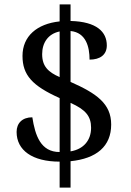

<svg xmlns="http://www.w3.org/2000/svg" viewBox="-20 -780 599 879"><path d="M253 -40V79H303V-42C422 -54 489 -110 489 -210C489 -305 423 -352 303 -405V-638C374 -631 390 -565 390 -507C438 -507 469 -529 469 -572C469 -634 423 -681 303 -684V-760H253V-682C149 -671 83 -614 83 -524C83 -436 128 -387 253 -331V-84C166 -84 141 -160 128 -243C82 -243 56 -216 56 -176C56 -92 128 -40 253 -40ZM253 -636V-427C201 -450 173 -476 173 -532C173 -584 200 -625 253 -636ZM303 -87V-309C372 -278 397 -248 397 -195C397 -138 363 -97 303 -87Z"/></svg>

Font: Noto Serif Balinese
Style: Regular
Weight: 400
Designer: Monotype Design Team
Foundry: Monotype Imaging Inc.
Version: Version 2.005